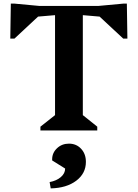

<svg xmlns="http://www.w3.org/2000/svg" viewBox="-20 -723 763 1064"><path d="M204 0V-21L285 -85V-639L191 -631L60 -509H37L40 -703H60L199 -690H524L664 -703H683L686 -509H663L532 -631L439 -639V-85L519 -21V0ZM261 321 255 286Q293 279 317 258.5Q341 238 341 211L269 166V160Q269 124 296 98.5Q323 73 362 73Q403 73 429.5 101.5Q456 130 456 174Q456 238 402.5 278.5Q349 319 261 321Z"/></svg>

Font: Platypi SemiBold
Style: Regular
Weight: 600
Designer: David Sargent
Foundry: Bolt Cutter Type
Version: Version 1.200; ttfautohint (v1.8.4.7-5d5b)